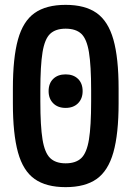

<svg xmlns="http://www.w3.org/2000/svg" viewBox="-20 -760 540 790"><path d="M250 -316Q218 -316 199 -335Q180 -354 180 -385Q180 -417 199 -435.5Q218 -454 250 -454Q282 -454 301 -435.5Q320 -417 320 -385Q320 -354 301 -335Q282 -316 250 -316ZM250 10Q170 10 122.5 -23.5Q75 -57 54 -133Q33 -209 33 -335V-395Q33 -522 54 -597.5Q75 -673 122.5 -706.5Q170 -740 250 -740Q330 -740 377.5 -706.5Q425 -673 446.5 -597.5Q468 -522 468 -395V-335Q468 -209 446.5 -133Q425 -57 377.5 -23.5Q330 10 250 10ZM250 -88Q292 -88 314.5 -109.5Q337 -131 346 -186Q355 -241 355 -343V-388Q355 -490 346 -545Q337 -600 314.5 -621Q292 -642 250 -642Q209 -642 186.5 -621Q164 -600 155 -545Q146 -490 146 -388V-343Q146 -241 155 -186Q164 -131 186.5 -109.5Q209 -88 250 -88Z"/></svg>

Font: M PLUS 1 Code Medium
Style: Regular
Weight: 500
Designer: Coji Morishita
Foundry: UNDERFOREST DESIGN
Version: Version 1.002